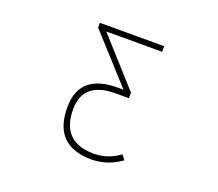

<svg xmlns="http://www.w3.org/2000/svg" viewBox="-124 -698 1249 1102"><g transform="rotate(20 500.0 -147.0)"><path d="M567.4 -210 308.6 -495.1V-524.4H701.2V-490.2H360.4L613.3 -209V-174.8H532.2Q334 -174.8 334 -5.9Q334 193.4 532.2 193.4Q617.2 193.4 688.5 140.6L710.9 168.9Q628.9 228.5 532.2 229.5Q297.9 229.5 298.8 -5.9Q298.8 -210 532.2 -210Z"/></g></svg>

Font: GenEi Gothic M ExtraLight
Style: Regular
Weight: 200
Designer: o_tamon (Modified); [Source Han Sans]
Ryoko NISHIZUKA  (kana & ideographs); Paul D. Hunt (Latin, Greek & Cyrillic); Wenl
Version: Version 1.1a;Original Version 1.004